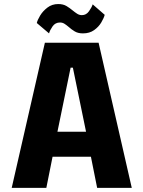

<svg xmlns="http://www.w3.org/2000/svg" viewBox="-20 -906 690 926"><path d="M615.5 0H448.5L418.5 -150H233.5L203.5 0H36.5L196.5 -700H455.5ZM320.5 -579.5 257 -270.5H395L331.5 -579.5ZM380 -745Q356 -745 340 -754.8Q324 -764.5 312 -775.5Q301.5 -784.5 291.5 -791Q281.5 -797.5 269.5 -797.5Q246.5 -797.5 233.5 -778.8Q220.5 -760 216.5 -745L157.5 -795Q160.5 -809 173.5 -830.8Q186.5 -852.5 208.8 -869.5Q231 -886.5 261 -886.5Q284.5 -886.5 300.8 -876.8Q317 -867 330 -856Q341.5 -846.5 352 -839.8Q362.5 -833 375 -833Q396 -833 409.2 -851.8Q422.5 -870.5 427 -885L485 -834.5Q481 -819 468.5 -797.8Q456 -776.5 434 -760.8Q412 -745 380 -745Z"/></svg>

Font: Trispace
Style: Bold
Weight: 700
Designer: Tyler Finck
Foundry: Etcetera Type Company
Version: Version 1.210; ttfautohint (v1.8.3)